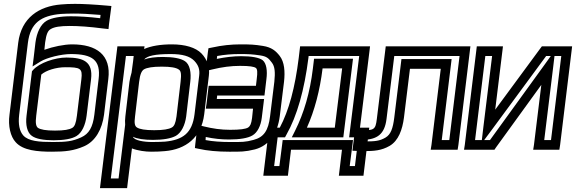

<svg xmlns="http://www.w3.org/2000/svg" viewBox="-20 -748 2973 991"><path d="M352 -519C311 -519 253 -507 209 -491L213 -529C219 -572 227 -590 242 -598C260 -609 290 -614 340 -614C386 -614 443 -610 512 -601L540 -598L543 -626L552 -694L555 -717L532 -719C464 -725 408 -728 367 -728C340 -728 316 -727 295 -725C182 -716 90 -657 74 -527L29 -156C21 -98 34 -43 61 -14C99 29 174 35 248 35C318 35 361 30 414 7C473 -19 507 -81 517 -156L539 -340C555 -465 478 -519 352 -519ZM346 -469C457 -469 501 -438 489 -340L467 -156C459 -91 439 -57 399 -39C353 -18 321 -15 254 -15C182 -15 127 -19 100 -49C81 -71 73 -106 79 -156L124 -527C137 -631 193 -667 294 -676C313 -677 335 -678 361 -678C396 -678 442 -676 499 -671L497 -654C438 -661 388 -664 346 -664C292 -664 247 -656 221 -641C190 -623 170 -581 163 -529L154 -452L148 -405L190 -431C221 -450 296 -469 346 -469ZM317 -401C394 -401 407 -396 400 -339L377 -151C372 -111 365 -95 353 -88C338 -79 311 -74 264 -74C216 -74 190 -79 176 -88C166 -96 162 -112 167 -151L193 -363C218 -385 270 -401 317 -401ZM323 -451C264 -451 184 -424 151 -387L145 -380L144 -372L117 -151C111 -104 120 -64 144 -47C165 -31 206 -24 257 -24C309 -24 351 -31 375 -46C403 -63 421 -103 427 -151L450 -339C461 -431 409 -451 323 -451Z M760 35C787 35 811 34 831 32C938 23 1019 -37 1034 -158L1058 -357C1064 -400 1049 -442 1020 -472C990 -503 935 -519 867 -519C809 -519 760 -511 724 -495L726 -509H701H611H586L583 -484L499 198L496 223H521H611H636L639 198L661 18C692 30 731 35 760 35ZM891 -147C886 -111 879 -97 867 -90C851 -81 823 -76 776 -76C729 -76 701 -81 687 -90C676 -97 672 -111 677 -147L698 -325C703 -366 711 -382 723 -390C739 -399 767 -404 815 -404C862 -404 889 -399 903 -389C914 -382 917 -366 912 -325L891 -147ZM659 -373C654 -358 651 -342 648 -325L627 -147C625 -132 625 -117 626 -104L617 -31L592 173H552L630 -459H670L667 -432L659 -373ZM941 -147 962 -325C968 -374 960 -415 935 -432C913 -447 873 -454 821 -454C782 -454 749 -450 724 -441C740 -460 781 -469 861 -469C922 -469 959 -458 982 -435C1005 -411 1012 -389 1008 -357L984 -158C972 -61 924 -26 832 -17C814 -16 793 -15 766 -15C722 -15 673 -23 666 -42C689 -31 725 -26 770 -26C821 -26 863 -33 888 -47C916 -63 935 -102 941 -147Z M1005 20C1049 30 1103 35 1163 35C1222 35 1244 36 1296 23C1371 3 1413 -62 1424 -148L1446 -326C1452 -379 1448 -428 1424 -459C1404 -485 1382 -504 1337 -511C1293 -518 1273 -519 1221 -519C1174 -519 1125 -514 1076 -503L1056 -499L1053 -479L1045 -413L1041 -381L1073 -389C1126 -402 1173 -408 1219 -408C1268 -408 1292 -404 1301 -397C1308 -391 1310 -377 1305 -339L1301 -305H1082H1057L1054 -280L1046 -212L1042 -187H1067H1286L1281 -139C1277 -108 1271 -97 1261 -90C1248 -82 1219 -78 1168 -78C1122 -78 1078 -84 1030 -96L1000 -104L996 -72L988 -4L986 16L1005 20ZM1041 -25 1042 -41C1083 -32 1123 -28 1162 -28C1217 -28 1260 -35 1283 -49C1309 -64 1326 -99 1331 -139L1340 -212L1343 -237H1318H1099L1101 -255H1320H1345L1348 -280L1355 -339C1361 -384 1355 -421 1336 -437C1318 -451 1278 -458 1225 -458C1185 -458 1143 -453 1099 -444L1101 -459C1139 -466 1177 -469 1215 -469C1265 -469 1282 -468 1323 -462C1356 -457 1366 -448 1383 -425C1399 -405 1401 -374 1396 -326L1374 -148C1365 -74 1342 -40 1289 -26C1245 -14 1229 -15 1169 -15C1120 -15 1078 -18 1041 -25Z M1522 -450C1503 -296 1471 -177 1424 -89H1394H1369L1366 -64L1342 134L1339 159H1364H1441H1466L1469 134L1482 25H1745L1732 134L1729 159H1754H1831H1856L1859 134L1883 -64L1886 -89H1861H1838L1887 -484L1890 -509H1865H1554H1529L1526 -484L1522 -450ZM1572 -450 1573 -459H1834L1785 -64L1782 -39H1807H1830L1812 109H1785L1799 0L1802 -25H1777H1464H1439L1436 0L1422 109H1395L1413 -39H1434H1451L1459 -54C1513 -149 1551 -283 1572 -450ZM1708 -89H1564C1604 -178 1631 -281 1645 -395H1746L1708 -89ZM1755 -64 1799 -420 1802 -445H1777H1626H1601L1598 -420L1595 -395C1580 -270 1549 -165 1503 -73L1486 -39H1522H1727H1752L1755 -64Z M1809 -50 1802 6 1799 30 1823 31 1855 32H1856C1912 32 1949 29 1991 5C2037 -22 2057 -79 2065 -141L2096 -393H2255L2207 0L2203 25H2228H2317H2342L2346 0L2405 -484L2408 -509H2383H1996H1971L1968 -484L1925 -134C1918 -77 1911 -75 1837 -75H1812L1809 -50ZM1856 -26C1924 -29 1965 -52 1975 -134L2015 -459H2352L2299 -25H2260L2308 -418L2311 -443H2286H2077H2052L2049 -418L2015 -141C2008 -85 1997 -54 1970 -38C1939 -20 1916 -18 1862 -18H1855L1856 -26Z M2540 13 2774 -310 2736 0 2732 25H2757H2842H2867L2871 0L2930 -484L2933 -509H2908H2791H2777L2768 -497L2536 -182L2573 -484L2576 -509H2551H2466H2441L2438 -484L2379 0L2375 25H2400H2517H2532L2540 13ZM2842 -459H2877L2824 -25H2789L2835 -400L2842 -459ZM2467 -25H2432L2485 -459H2520L2475 -93L2467 -25ZM2509 -25H2479L2520 -80L2799 -459H2823L2790 -413L2509 -25Z"/></svg>

Font: Gamestation Display Outline
Style: Italic
Weight: 400
Designer: Jonas Hecksher
Foundry: Jonas Hecksher, Playtypeª, e-types AS
Version: Version 1.003